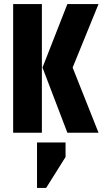

<svg xmlns="http://www.w3.org/2000/svg" viewBox="-20 -656 515 949"><path d="M467 -636 339 -322 467 0H313L190 -322L313 -636ZM163 273V48H304V120L208 273ZM187 -636V0H45V-636Z"/></svg>

Font: Teko SemiBold
Style: Regular
Weight: 600
Designer: Manushi Parikh, Jonny Pinhorn
Foundry: Indian Type Foundry
Version: Version 1.106;PS 1.0;hotconv 1.0.78;makeotf.lib2.5.61930; tt